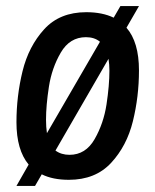

<svg xmlns="http://www.w3.org/2000/svg" viewBox="-20 -578 510 630"><path d="M395 -487Q436 -440 436 -347Q436 -261 416 -180Q396 -99 344.5 -43.5Q293 12 206 12Q153 12 117 -6L95 32H34L74 -38Q34 -86 34 -177Q34 -263 54 -344.5Q74 -426 125 -482Q176 -538 263 -538Q316 -538 353 -520L375 -558H436ZM134 -141 308 -441Q290 -456 262 -456Q209 -456 179.5 -405.5Q150 -355 140.5 -293.5Q131 -232 131 -185Q131 -161 134 -141ZM336 -385 162 -84Q181 -70 208 -70Q261 -70 290.5 -121.5Q320 -173 329.5 -235.5Q339 -298 339 -346Q339 -367 336 -385Z"/></svg>

Font: Archivo Narrow Medium
Style: Italic
Weight: 500
Italic angle: -8°
Designer: Hector Gatti
Foundry: Omnibus-Type
Version: Version 2.001